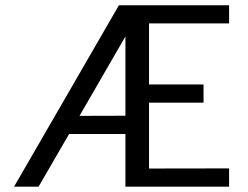

<svg xmlns="http://www.w3.org/2000/svg" viewBox="-20 -699 928 719"><path d="M538.1 -314.5V-67.9L837.9 -68.4V0H449.7V-197.3H238.8L124.5 0H32.7L425.3 -679.2H837.9V-611.3H538.1V-382.8H742.2V-314.5ZM449.7 -265.6V-562.5L277.8 -265.1Z"/></svg>

Font: Molengo
Style: Regular
Weight: 400
Designer: moyogo
Foundry: moyogo
Version: Version 0.11; ttfautohint (v0.8) -G 32 -r 16 -x